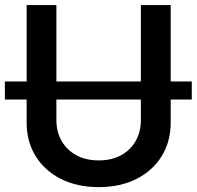

<svg xmlns="http://www.w3.org/2000/svg" viewBox="-31 -748 798 779"><path d="M747.1 -417.5V-344.2H-11.2V-417.5ZM540.5 -727.5H661.6V-251Q661.6 -173.8 625.2 -114.7Q588.9 -55.7 523.2 -22.2Q457.5 11.2 369.6 11.2Q281.7 11.2 215.8 -22.2Q149.9 -55.7 113.5 -114.7Q77.1 -173.8 77.1 -251V-727.5H197.8V-260.7Q197.8 -213.4 218.8 -176.5Q239.7 -139.6 278.3 -118.4Q316.9 -97.2 369.6 -97.2Q422.4 -97.2 460.7 -118.4Q499 -139.6 519.8 -176.5Q540.5 -213.4 540.5 -260.7Z"/></svg>

Font: Inter Cardless Tabular Medium
Style: Regular
Weight: 500
Designer: Rasmus Andersson
Foundry: rsms
Version: Version 4.000;git-4fc901f